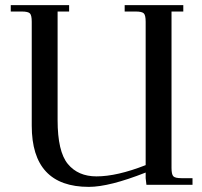

<svg xmlns="http://www.w3.org/2000/svg" viewBox="-20 -722 791 750"><path d="M22 -677V-702H250V-677H205V-253Q205 -130 245 -81.5Q285 -33 357 -33Q437 -33 549 -77V-637Q549 -662 542 -669.5Q535 -677 510 -677H467V-702H696V-677H650V-66Q650 -41 657 -33.5Q664 -26 689 -26H732V0H552L549 -26V-48Q407 8 327 8Q104 8 104 -231V-637Q104 -662 97 -669.5Q90 -677 65 -677Z"/></svg>

Font: Dihjauti
Style: Bold
Weight: 700
Designer: T. Christopher White
Version: Version 3.0.0